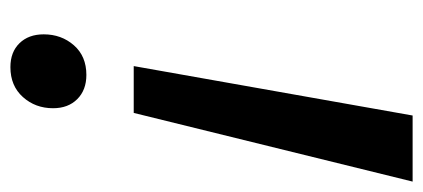

<svg xmlns="http://www.w3.org/2000/svg" viewBox="-242 -563 813 369"><g transform="rotate(90 164.5 -378.5)"><path d="M202 -765H329L197 -229H107ZM124 -138Q153 -138 170.5 -120.5Q188 -103 188 -74Q188 -40 166.5 -16Q145 8 109 8Q80 8 63 -9.5Q46 -27 46 -56Q46 -90 67 -114Q88 -138 124 -138Z"/></g></svg>

Font: Application Medium
Style: Italic
Weight: 500
Italic angle: -12°
Designer: Wei Huang
Foundry: Wei Huang
Version: Version 0.012